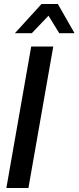

<svg xmlns="http://www.w3.org/2000/svg" viewBox="-20 -946 395 966"><path d="M123 0H12L137 -712H248ZM355 -779H278L224 -867L140 -779H55L189 -926H271Z"/></svg>

Font: Creato Display Medium
Style: Italic
Weight: 500
Italic angle: -10°
Version: Version 1.000